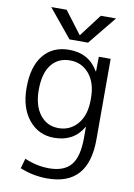

<svg xmlns="http://www.w3.org/2000/svg" viewBox="-105 -822 782 1118"><g transform="rotate(10 286.5 -263.5)"><path d="M298 -625 398 -757H488L352 -590H242L105 -757H196L296 -625ZM117 -270Q117 -177 158.5 -123.5Q200 -70 268 -70Q337 -70 381 -122Q425 -174 425 -265V-275Q425 -365 381 -417.5Q337 -470 268 -470Q197 -470 157 -418.5Q117 -367 117 -270ZM45 -270Q45 -395 100 -462.5Q155 -530 252 -530Q369 -530 425 -433H427L428 -520H498V-43Q498 230 255 230Q170 230 93 198L110 139Q181 170 255 170Q343 170 384 121Q425 72 425 -40V-104H423Q369 -10 252 -10Q161 -10 103 -80.5Q45 -151 45 -270Z"/></g></svg>

Font: M PLUS 1p
Style: Regular
Weight: 400
Version: Version 1.062